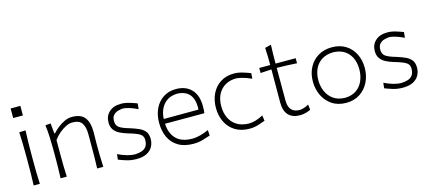

<svg xmlns="http://www.w3.org/2000/svg" viewBox="-56 -1250 3958 1770"><g transform="rotate(-15 1923.0 -365.5)"><path d="M76 -740.8H168.9V-649.5H76ZM97.7 0Q100.1 -57.1 100.8 -110.1Q101.6 -163.1 101.6 -226.1V-277.3Q101.6 -342.3 100.3 -396.7Q99.1 -451.2 96.2 -508.3L156.7 -510.3Q153.8 -452.6 152.8 -397.7Q151.9 -342.8 151.9 -277.3V-226.1Q151.9 -163.1 152.8 -110.1Q153.8 -57.1 156.7 0Z M354.5 0Q356.9 -57.1 357.7 -110.1Q358.4 -163.1 358.4 -226.1V-277.3Q358.4 -332.5 355.7 -391.6Q353 -450.7 346.2 -508.3L396.5 -512.2L405.8 -414.6H413.1Q432.1 -436.5 462.2 -460.9Q492.2 -485.4 528.3 -502.4Q564.5 -519.5 601.1 -519.5Q685.5 -519.5 722.2 -472.4Q758.8 -425.3 758.8 -336.9Q758.8 -304.2 758.1 -275.9Q757.3 -247.6 757.3 -226.1Q757.3 -163.1 758.1 -110.1Q758.8 -57.1 762.2 0H703.6Q706.1 -57.1 706.5 -109.9Q707 -162.6 707 -224.6V-326.2Q707 -397 681.6 -433.1Q656.2 -469.2 589.8 -469.2Q563 -469.2 530 -453.4Q497.1 -437.5 465.1 -410.6Q433.1 -383.8 409.2 -349.6V-224.6Q409.2 -162.6 409.9 -109.9Q410.6 -57.1 413.6 0Z M1078.6 10.3Q1026.4 10.3 982.7 -3.4Q939 -17.1 908.7 -29.3L914.6 -80.6Q957.5 -59.6 999 -47.6Q1040.5 -35.6 1077.1 -35.6Q1110.4 -36.6 1138.2 -45.4Q1166 -54.2 1182.9 -76.7Q1199.7 -99.1 1199.7 -140.1Q1199.7 -166.5 1186 -182.9Q1172.4 -199.2 1140.9 -212.4Q1109.4 -225.6 1054.7 -241.2Q1016.6 -252.9 984.6 -269.3Q952.6 -285.6 933.3 -312.7Q914.1 -339.8 914.1 -382.8Q914.1 -443.4 955.6 -481.4Q997.1 -519.5 1070.3 -519.5Q1107.9 -519.5 1149.7 -506.8Q1191.4 -494.1 1219.7 -482.9L1214.4 -429.2Q1168.5 -451.7 1131.3 -462.2Q1094.2 -472.7 1075.7 -472.7Q1054.7 -471.7 1029.1 -464.8Q1003.4 -458 984.9 -438.7Q966.3 -419.4 966.3 -379.9Q966.3 -340.3 994.1 -320.1Q1022 -299.8 1087.9 -281.2Q1136.7 -266.1 1173.3 -249.8Q1210 -233.4 1230.5 -207.3Q1251 -181.2 1251 -135.7Q1251 -96.7 1233.2 -63.2Q1215.3 -29.8 1177.2 -9.8Q1139.2 10.3 1078.6 10.3Z M1622.6 10.3Q1535.2 10.3 1477.5 -24.4Q1419.9 -59.1 1391.8 -119.6Q1363.8 -180.2 1363.8 -257.8Q1363.8 -334 1392.1 -393.1Q1420.4 -452.1 1472.2 -485.8Q1523.9 -519.5 1593.8 -519.5Q1686.5 -519.5 1740.2 -463.4Q1793.9 -407.2 1793.9 -304.2Q1793.9 -284.7 1793.2 -268.3Q1792.5 -252 1790 -236.3H1414.6Q1418.5 -145 1470 -91.6Q1521.5 -38.1 1626 -38.1Q1658.7 -38.1 1699.2 -48.6Q1739.7 -59.1 1780.8 -78.1L1784.2 -24.9Q1754.4 -15.1 1712.2 -2.4Q1669.9 10.3 1622.6 10.3ZM1746.1 -282.7Q1752 -375.5 1712.9 -424.1Q1673.8 -472.7 1594.7 -475.1Q1512.2 -473.1 1465.3 -419.9Q1418.5 -366.7 1414.6 -281.7Z M2157.2 9.8Q2076.7 9.8 2020.3 -25.4Q1963.9 -60.5 1934.6 -120.6Q1905.3 -180.7 1905.3 -254.9Q1905.3 -330.1 1934.3 -389.9Q1963.4 -449.7 2017.6 -484.6Q2071.8 -519.5 2147.9 -519.5Q2187 -519.5 2230.2 -506.3Q2273.4 -493.2 2303.2 -481.4L2299.3 -428.7Q2250 -451.7 2210.7 -461.2Q2171.4 -470.7 2151.9 -470.7Q2063 -468.8 2010 -411.6Q1957 -354.5 1957 -255.9Q1957 -194.8 1980 -146Q2002.9 -97.2 2048.6 -68.4Q2094.2 -39.6 2163.6 -38.1Q2224.6 -38.1 2300.3 -78.1L2307.6 -25.4Q2280.3 -15.1 2241 -2.7Q2201.7 9.8 2157.2 9.8Z M2639.2 10.3Q2566.9 10.3 2528.8 -30Q2490.7 -70.3 2490.7 -150.4Q2490.7 -241.7 2491.2 -324.5Q2491.7 -407.2 2491.7 -466.3L2386.7 -460V-508.3H2491.7Q2491.7 -551.8 2490.7 -591.1Q2489.7 -630.4 2487.3 -672.9L2545.9 -687.5Q2543.9 -636.7 2543.2 -597.2Q2542.5 -557.6 2542.5 -508.3H2734.4V-460Q2687 -463.4 2638.2 -465.1Q2589.4 -466.8 2542.5 -467.3V-156.7Q2542.5 -37.6 2647.9 -37.6Q2664.6 -37.6 2689.9 -45.7Q2715.3 -53.7 2734.4 -65.9L2740.7 -14.6Q2726.6 -6.8 2697.5 1.7Q2668.5 10.3 2639.2 10.3Z M3081.1 10.3Q3001.5 10.3 2945.6 -27.1Q2889.6 -64.5 2860.6 -125.7Q2831.5 -187 2831.5 -257.8Q2831.5 -334 2862.8 -393.1Q2894 -452.1 2950.2 -485.8Q3006.3 -519.5 3080.6 -519.5Q3157.2 -519.5 3212.4 -485.1Q3267.6 -450.7 3297.1 -391.4Q3326.7 -332 3326.7 -257.8Q3326.7 -183.1 3296.1 -122.3Q3265.6 -61.5 3210.4 -25.6Q3155.3 10.3 3081.1 10.3ZM3081.1 -37.6Q3147.9 -39.1 3190.9 -70.3Q3233.9 -101.6 3254.4 -151.4Q3274.9 -201.2 3274.9 -257.8Q3274.9 -352.5 3224.1 -410.9Q3173.3 -469.2 3081.1 -471.7Q3015.6 -470.2 2971.4 -441.7Q2927.2 -413.1 2905.3 -365.2Q2883.3 -317.4 2883.3 -257.8Q2883.3 -201.2 2904.8 -151.4Q2926.3 -101.6 2970 -70.3Q3013.7 -39.1 3081.1 -37.6Z M3620.1 10.3Q3567.9 10.3 3524.2 -3.4Q3480.5 -17.1 3450.2 -29.3L3456.1 -80.6Q3499 -59.6 3540.5 -47.6Q3582 -35.6 3618.7 -35.6Q3651.9 -36.6 3679.7 -45.4Q3707.5 -54.2 3724.4 -76.7Q3741.2 -99.1 3741.2 -140.1Q3741.2 -166.5 3727.5 -182.9Q3713.9 -199.2 3682.4 -212.4Q3650.9 -225.6 3596.2 -241.2Q3558.1 -252.9 3526.1 -269.3Q3494.1 -285.6 3474.9 -312.7Q3455.6 -339.8 3455.6 -382.8Q3455.6 -443.4 3497.1 -481.4Q3538.6 -519.5 3611.8 -519.5Q3649.4 -519.5 3691.2 -506.8Q3732.9 -494.1 3761.2 -482.9L3755.9 -429.2Q3710 -451.7 3672.9 -462.2Q3635.7 -472.7 3617.2 -472.7Q3596.2 -471.7 3570.6 -464.8Q3544.9 -458 3526.4 -438.7Q3507.8 -419.4 3507.8 -379.9Q3507.8 -340.3 3535.6 -320.1Q3563.5 -299.8 3629.4 -281.2Q3678.2 -266.1 3714.8 -249.8Q3751.5 -233.4 3772 -207.3Q3792.5 -181.2 3792.5 -135.7Q3792.5 -96.7 3774.7 -63.2Q3756.8 -29.8 3718.8 -9.8Q3680.7 10.3 3620.1 10.3Z"/></g></svg>

Font: Pinar-DS3-FD Light
Style: Regular
Weight: 300
Designer: Amin Abedi
Version: Version 3.000